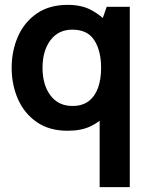

<svg xmlns="http://www.w3.org/2000/svg" viewBox="-20 -528 612 790"><path d="M390 242V-82L422 -59Q390 -26 352 -8Q314 10 258 10Q183 10 131.5 -25.5Q80 -61 54 -120Q28 -179 28 -249Q28 -319 54 -378Q80 -437 131.5 -472.5Q183 -508 258 -508Q316 -508 356 -486.5Q396 -465 427 -430L390 -417L419 -500H514V242ZM278 -92Q319 -92 345 -112Q371 -132 383.5 -167Q396 -202 396 -249Q396 -319 368 -362.5Q340 -406 278 -406Q220 -406 187.5 -362.5Q155 -319 155 -249Q155 -179 187.5 -135.5Q220 -92 278 -92Z"/></svg>

Font: Cabin VF Beta
Style: Regular
Weight: 400
Designer: Pablo Impallari
Foundry: Pablo Impallari. http://www.impallari.com Igino Marini. http://www.ikern.com
Version: Version 2.200